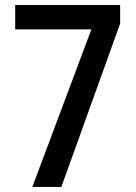

<svg xmlns="http://www.w3.org/2000/svg" viewBox="-20 -733 533 753"><path d="M106.9 0 338.4 -617.7H39.6V-713.4H451.2V-640.6L220.7 0Z"/></svg>

Font: Open Sans
Style: Regular
Weight: 600
Width: 3
Foundry: Ascender Corporation
Version: Version 1.000